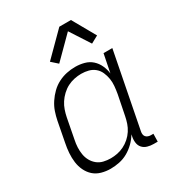

<svg xmlns="http://www.w3.org/2000/svg" viewBox="-185 -878 919 1003"><g transform="rotate(-30 275.0 -376.5)"><path d="M188 12Q160 12 133.5 4.5Q107 -3 88 -20Q69 -37 57.5 -61Q46 -85 42.5 -112Q39 -139 41 -167.5Q43 -196 49 -225L72 -345Q77 -370 85.5 -395Q94 -420 109.5 -443.5Q125 -467 145 -486.5Q165 -506 189.5 -518.5Q214 -531 240 -536.5Q266 -542 292 -542Q320 -542 346 -535Q372 -528 391 -511Q410 -494 421 -470Q432 -446 435 -420L457 -530H510L422 -79Q420 -70 421 -61.5Q422 -53 427 -47Q432 -41 440 -38Q448 -35 457 -35H472L471 12H447Q428 12 410.5 7Q393 2 381.5 -10.5Q370 -23 367.5 -41.5Q365 -60 369 -79L371 -90Q357 -66 336.5 -46Q316 -26 292 -12.5Q268 1 241 6.5Q214 12 188 12ZM216 -35Q236 -35 256 -39Q276 -43 295.5 -52.5Q315 -62 332 -77Q349 -92 361 -110.5Q373 -129 379.5 -148.5Q386 -168 390 -188L414 -308Q418 -331 420 -353.5Q422 -376 418.5 -397Q415 -418 406.5 -437.5Q398 -457 382 -470.5Q366 -484 345 -489.5Q324 -495 301 -495Q281 -495 259.5 -490.5Q238 -486 218.5 -476Q199 -466 182 -450Q165 -434 153 -415.5Q141 -397 134 -376.5Q127 -356 123 -336L100 -216Q95 -193 94 -171Q93 -149 96.5 -128Q100 -107 110 -89Q120 -71 136 -58Q152 -45 173 -40Q194 -35 216 -35ZM229 -598 192 -631 326 -765H396L474 -627L430 -603L353 -722Z"/></g></svg>

Font: Lode Dark Term
Style: Italic
Weight: 400
Italic angle: -11°
Monospace: yes
Designer: Belleve Invis
Foundry: Belleve Invis
Version: Version 29.2.0